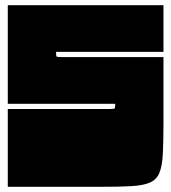

<svg xmlns="http://www.w3.org/2000/svg" viewBox="-20 -720 660 740"><path d="M10 -700H610V-520H196Q196 -505 198 -502.5Q200 -500 215 -500H610V-245Q610 -172 607.5 -125.5Q605 -79 594 -53Q583 -27 557 -16Q531 -5 485 -2.5Q439 0 365 0H10V-300H405Q420 -300 422 -302.5Q424 -305 424 -320H10Z"/></svg>

Font: Badeen Display
Style: Regular
Weight: 400
Version: Version 1.000; ttfautohint (v1.8.4.7-5d5b)